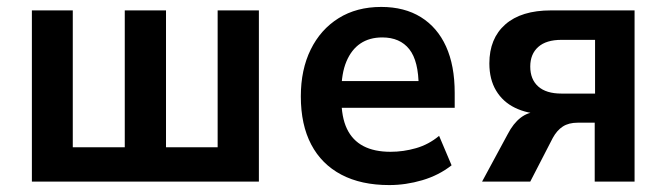

<svg xmlns="http://www.w3.org/2000/svg" viewBox="-20 -524 1923 554"><path d="M72 0V-494H190V-99H340V-494H459V-99H608V-494H727V0Z M1103 10Q1022 10 965 -20Q908 -50 878 -107Q848 -164 848 -246Q848 -323 876.5 -381Q905 -439 957 -471.5Q1009 -504 1080 -504Q1147 -504 1194.5 -474.5Q1242 -445 1267 -390Q1292 -335 1292 -256V-213H948V-290H1203L1188 -273Q1188 -348 1161 -382Q1134 -416 1083 -416Q1046 -416 1020 -398.5Q994 -381 979.5 -346.5Q965 -312 965 -260V-240Q965 -186 981 -152.5Q997 -119 1028.5 -102.5Q1060 -86 1107 -86Q1144 -86 1180.5 -96.5Q1217 -107 1247 -132L1283 -47Q1246 -18 1198.5 -4Q1151 10 1103 10Z M1371 0 1445 -137Q1461 -168 1482.5 -184.5Q1504 -201 1530 -201H1546L1545 -195Q1501 -196 1466 -213Q1431 -230 1411.5 -262.5Q1392 -295 1392 -341Q1392 -413 1438 -453.5Q1484 -494 1570 -494H1811V0H1696V-170H1647Q1621 -170 1604 -159Q1587 -148 1575 -126L1510 0ZM1600 -254H1697V-409H1600Q1556 -409 1533 -388.5Q1510 -368 1510 -332Q1510 -295 1533 -274.5Q1556 -254 1600 -254Z"/></svg>

Font: Nunito Sans 10pt SemiCondensed
Style: Bold
Weight: 700
Width: 4
Designer: Vernon Adams
Foundry: Vernon Adams
Version: Version 3.101;gftools[0.9.27]